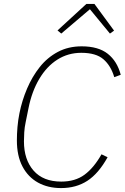

<svg xmlns="http://www.w3.org/2000/svg" viewBox="-20 -946 637 978"><path d="M291 12Q224 12 173.5 -16Q123 -44 94.5 -98Q66 -152 66 -231Q66 -264 69 -299Q72 -334 79 -369Q92 -434 118 -495Q144 -556 182.5 -604.5Q221 -653 274.5 -681.5Q328 -710 396 -710Q481 -710 529 -672Q577 -634 595 -565L562 -553Q545 -611 507 -644Q469 -677 394 -677Q327 -677 272.5 -642.5Q218 -608 180 -544Q142 -480 125 -394L111 -325Q105 -297 103.5 -271.5Q102 -246 102 -226Q102 -133 151 -77Q200 -21 292 -21Q363 -21 410.5 -56Q458 -91 497 -160L528 -145Q482 -62 425 -25Q368 12 291 12ZM420 -926H461L561 -790L540 -775L438 -899L292 -775L273 -791Z"/></svg>

Font: IBM Plex Sans ExtraLight
Style: Italic
Weight: 250
Italic angle: -11.31°
Designer: Mike Abbink, Paul van der Laan, Pieter van Rosmalen
Foundry: Bold Monday
Version: Version 3.201